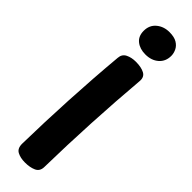

<svg xmlns="http://www.w3.org/2000/svg" viewBox="-342 -999 1009 1009"><g transform="rotate(45 162.5 -494.0)"><path d="M101 -717Q103 -746 127 -758Q151 -770 183 -770Q224 -770 248 -757Q272 -744 269 -712Q255 -548 246 -375.5Q237 -203 234 -37Q233 -6 207.5 5.5Q182 17 145 17Q111 17 87.5 4.5Q64 -8 65 -45Q68 -205 77 -377Q86 -549 101 -717ZM191 -832Q150 -832 123.5 -853Q97 -874 97 -914Q97 -956 126.5 -980.5Q156 -1005 198 -1005Q234 -1005 254.5 -992.5Q275 -980 284 -961Q293 -942 293 -923Q293 -882 264.5 -857Q236 -832 191 -832Z"/></g></svg>

Font: Playpen Sans
Style: Bold
Weight: 700
Designer: Laura Meseguer, Veronika Burian, José Scaglione
Foundry: TypeTogether
Version: Version 1.001